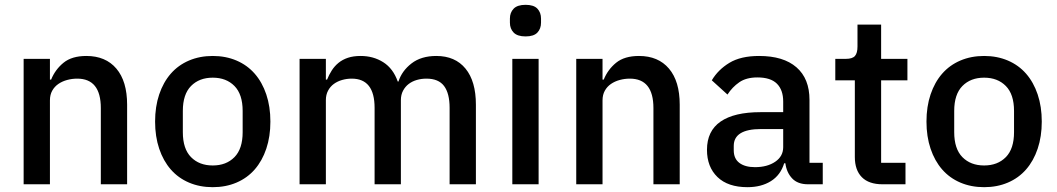

<svg xmlns="http://www.w3.org/2000/svg" viewBox="-20 -764 4382 796"><path d="M78 0V-520H187V-434H192Q209 -476 243.5 -504Q278 -532 338 -532Q418 -532 462.5 -479.5Q507 -427 507 -330V0H398V-316Q398 -438 300 -438Q279 -438 258.5 -432.5Q238 -427 222 -416Q206 -405 196.5 -388Q187 -371 187 -348V0Z M862 12Q808 12 763.5 -7Q719 -26 688 -61.5Q657 -97 640 -147.5Q623 -198 623 -260Q623 -322 640 -372.5Q657 -423 688 -458.5Q719 -494 763.5 -513Q808 -532 862 -532Q916 -532 960.5 -513Q1005 -494 1036 -458.5Q1067 -423 1084 -372.5Q1101 -322 1101 -260Q1101 -198 1084 -147.5Q1067 -97 1036 -61.5Q1005 -26 960.5 -7Q916 12 862 12ZM862 -78Q918 -78 952 -112.5Q986 -147 986 -216V-304Q986 -373 952 -407.5Q918 -442 862 -442Q806 -442 772 -407.5Q738 -373 738 -304V-216Q738 -147 772 -112.5Q806 -78 862 -78Z M1222 0V-520H1331V-434H1336Q1344 -454 1355.5 -472Q1367 -490 1383.5 -503.5Q1400 -517 1422.5 -524.5Q1445 -532 1475 -532Q1528 -532 1569 -506Q1610 -480 1629 -426H1632Q1646 -470 1686 -501Q1726 -532 1789 -532Q1867 -532 1910 -479.5Q1953 -427 1953 -330V0H1844V-317Q1844 -377 1821 -407.5Q1798 -438 1748 -438Q1727 -438 1708 -432.5Q1689 -427 1674.5 -416Q1660 -405 1651 -388Q1642 -371 1642 -349V0H1533V-317Q1533 -438 1438 -438Q1418 -438 1398.5 -432.5Q1379 -427 1364 -416Q1349 -405 1340 -388Q1331 -371 1331 -349V0Z M2159 -613Q2125 -613 2109.5 -629Q2094 -645 2094 -670V-687Q2094 -712 2109.5 -728Q2125 -744 2159 -744Q2193 -744 2208 -728Q2223 -712 2223 -687V-670Q2223 -645 2208 -629Q2193 -613 2159 -613ZM2104 -520H2213V0H2104Z M2369 0V-520H2478V-434H2483Q2500 -476 2534.5 -504Q2569 -532 2629 -532Q2709 -532 2753.5 -479.5Q2798 -427 2798 -330V0H2689V-316Q2689 -438 2591 -438Q2570 -438 2549.5 -432.5Q2529 -427 2513 -416Q2497 -405 2487.5 -388Q2478 -371 2478 -348V0Z M3330 0Q3287 0 3264 -24.5Q3241 -49 3236 -87H3231Q3216 -38 3176 -13Q3136 12 3079 12Q2998 12 2954.5 -30Q2911 -72 2911 -143Q2911 -221 2967.5 -260Q3024 -299 3133 -299H3227V-343Q3227 -391 3201 -417Q3175 -443 3120 -443Q3074 -443 3045 -423Q3016 -403 2996 -372L2931 -431Q2957 -475 3004 -503.5Q3051 -532 3127 -532Q3228 -532 3282 -485Q3336 -438 3336 -350V-89H3391V0ZM3110 -71Q3161 -71 3194 -93.5Q3227 -116 3227 -154V-229H3135Q3022 -229 3022 -159V-141Q3022 -106 3045.5 -88.5Q3069 -71 3110 -71Z M3639 0Q3582 0 3553 -29.5Q3524 -59 3524 -113V-431H3443V-520H3487Q3514 -520 3524.5 -532Q3535 -544 3535 -571V-662H3633V-520H3742V-431H3633V-89H3734V0Z M4060 12Q4006 12 3961.5 -7Q3917 -26 3886 -61.5Q3855 -97 3838 -147.5Q3821 -198 3821 -260Q3821 -322 3838 -372.5Q3855 -423 3886 -458.5Q3917 -494 3961.5 -513Q4006 -532 4060 -532Q4114 -532 4158.5 -513Q4203 -494 4234 -458.5Q4265 -423 4282 -372.5Q4299 -322 4299 -260Q4299 -198 4282 -147.5Q4265 -97 4234 -61.5Q4203 -26 4158.5 -7Q4114 12 4060 12ZM4060 -78Q4116 -78 4150 -112.5Q4184 -147 4184 -216V-304Q4184 -373 4150 -407.5Q4116 -442 4060 -442Q4004 -442 3970 -407.5Q3936 -373 3936 -304V-216Q3936 -147 3970 -112.5Q4004 -78 4060 -78Z"/></svg>

Font: IBM Plex Sans Arabic Medm
Style: Regular
Weight: 500
Designer: Mike Abbink, Paul van der Laan, Pieter van Rosmalen, Wael Morcos, Khajak Apelian
Foundry: Bold Monday
Version: Version 1.005